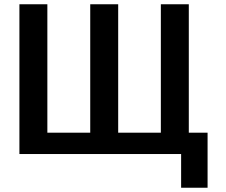

<svg xmlns="http://www.w3.org/2000/svg" viewBox="-20 -716 1059 900"><path d="M829 6H71V-696H202V-94H403V-696H534V-94H734V-696H865V-94H953V164H829Z"/></svg>

Font: Repo
Style: DemiBold
Weight: 600
Designer: Stefan Peev
Foundry: Context Ltd
Version: Version 001.000